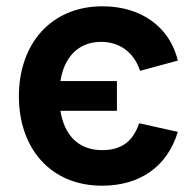

<svg xmlns="http://www.w3.org/2000/svg" viewBox="-20 -575 616 610"><path d="M304.5 15C425 15 511.5 -46 545 -156L422 -183.5C403.5 -128 368.5 -98 304.5 -98C228.5 -98 184 -146.5 172 -223H351.5V-317.5H172C183 -389 225.5 -442 301 -442C359.5 -442 405.5 -409.5 425 -350L545 -382.5C519.5 -489 429 -555 305.5 -555C142 -555 40 -435.5 40 -269C40 -106 138.5 15 304.5 15Z"/></svg>

Font: Manrope
Style: Bold
Weight: 700
Designer: Mikhail Sharanda
Foundry: Mikhail Sharanda
Version: Version 4.505;FEAKit 1.0